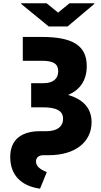

<svg xmlns="http://www.w3.org/2000/svg" viewBox="-20 -931 613 1164"><path d="M234.4 -707H118.2V-562.5H234.4C302.7 -562.5 332 -544.9 333 -500C333 -455.1 303.7 -426.8 245.1 -426.8H168.9V-280.3H240.2C318.4 -280.3 362.3 -261.7 362.3 -210.9C362.3 -161.1 323.2 -135.7 261.7 -135.7H223.6C108.4 -135.7 42 -83 42 20.5C42 127 104.5 196.3 222.7 212.9L263.7 112.3C221.7 95.7 198.2 76.2 198.2 47.9C198.2 25.4 213.9 9.8 244.1 9.8H276.4C436.5 9.8 535.2 -70.3 535.2 -190.4C535.2 -273.9 484.9 -329.1 392.6 -355.5C467.8 -386.7 506.3 -447.3 505.9 -531.2C505.9 -655.3 418.9 -707 234.4 -707ZM262.7 -911.1H108.4V-907.2L275.4 -770.5H389.6L551.8 -907.2V-911.1H401.4L332 -854.5Z"/></svg>

Font: Pretendard Black
Style: Regular
Weight: 900
Designer: Base glyphs from Inter by Rasmus Andersson; Hangeul glyphs from Noto Sans CJK(Source Han Sans) by Jang Soo-young and Kan
Foundry: Kil Hyung-jin
Version: Version 1.309;Glyphs 3.2 (3225)